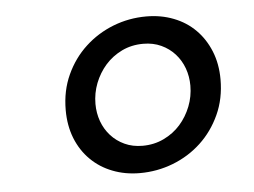

<svg xmlns="http://www.w3.org/2000/svg" viewBox="-37 -837 620 469"><g transform="rotate(-5 273.0 -602.0)"><path d="M121.1 -581.1Q121.1 -628.4 138.9 -667.2Q156.7 -706.1 186.8 -733.9Q216.8 -761.7 255.6 -776.9Q294.4 -792 336.9 -792Q373 -792 403.8 -780Q434.6 -768.1 456.8 -745.8Q479 -723.6 491.7 -692.4Q504.4 -661.1 504.4 -623Q504.4 -575.7 486.6 -536.9Q468.8 -498 439 -470.2Q409.2 -442.4 370.1 -427.2Q331.1 -412.1 288.6 -412.1Q252.4 -412.1 221.7 -424.1Q190.9 -436 168.5 -458.3Q146 -480.5 133.5 -511.7Q121.1 -543 121.1 -581.1ZM194.8 -589.8Q194.8 -567.4 202.1 -547.1Q209.5 -526.9 223.4 -511.5Q237.3 -496.1 256.8 -487.1Q276.4 -478 300.8 -478Q329.1 -478 353 -489.5Q377 -501 393.8 -520Q410.6 -539.1 420.2 -563.5Q429.7 -587.9 429.7 -614.3Q429.7 -636.7 422.4 -657Q415 -677.2 401.1 -692.6Q387.2 -708 367.7 -717Q348.1 -726.1 323.7 -726.1Q294.9 -726.1 271.2 -714.6Q247.6 -703.1 230.7 -684.1Q213.9 -665 204.3 -640.6Q194.8 -616.2 194.8 -589.8Z"/></g></svg>

Font: Proza Libre
Style: Italic
Weight: 400
Designer: Jasper de Waard
Foundry: Jasper de Waard
Version: Version 1.000; ttfautohint (v1.4.1.8-43bc)